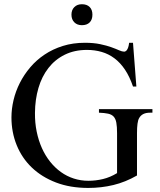

<svg xmlns="http://www.w3.org/2000/svg" viewBox="-20 -882 763 917"><path d="M696.8 -343.8Q676.8 -343.8 664.1 -337.2Q651.4 -330.6 644.5 -317.9Q639.2 -309.1 636.7 -291Q634.3 -272.9 634.3 -246.1V-43.9Q579.1 -12.2 521.5 1.7Q463.9 15.6 401.4 15.6Q314.9 15.6 247.1 -10.5Q179.2 -36.6 131.8 -82Q84.5 -127.4 59.6 -189Q34.7 -250.5 34.7 -321.3Q34.7 -361.8 44.7 -404.1Q54.7 -446.3 74.7 -485.8Q94.7 -525.4 124.3 -560.3Q153.8 -595.2 192.9 -621.3Q231.9 -647.5 280.3 -662.6Q328.6 -677.7 385.7 -677.7Q427.2 -677.7 458.3 -671.1Q489.3 -664.6 511.7 -656.5Q534.2 -648.4 548.8 -641.8Q563.5 -635.3 572.8 -635.3Q575.7 -635.3 579.3 -637Q583 -638.7 586.4 -643.6Q589.8 -648.4 592.5 -656.5Q595.2 -664.6 596.7 -677.7H615.2L631.3 -468.8H615.2Q599.1 -516.1 576.9 -549.3Q554.7 -582.5 526.6 -603.5Q498.5 -624.5 465.6 -634Q432.6 -643.6 395.5 -643.6Q335.4 -643.6 289.1 -620.6Q242.7 -597.7 211.2 -557.1Q179.7 -516.6 163.6 -461.7Q147.5 -406.7 147 -342.8Q146.5 -295.4 155.3 -252.9Q164.1 -210.4 180.2 -174.6Q196.3 -138.7 219.5 -109.6Q242.7 -80.6 271 -60.3Q299.3 -40 332.5 -29.3Q365.7 -18.6 402.3 -18.6Q437.5 -18.6 471.9 -26.9Q506.3 -35.2 539.1 -55.2V-246.1Q539.1 -277.3 535.6 -296.1Q532.2 -314.9 522.7 -325.2Q513.2 -335.4 496.3 -339.1Q479.5 -342.8 452.6 -343.8V-360.8H708V-343.8ZM421.4 -812Q421.4 -788.1 408.2 -774.9Q395 -761.7 371.1 -761.7Q348.6 -761.7 335 -775.4Q321.3 -789.1 321.3 -812Q321.3 -834.5 335 -848.1Q348.6 -861.8 371.1 -861.8Q395 -861.8 408.2 -848.6Q421.4 -835.4 421.4 -812Z"/></svg>

Font: Doulos SIL APac
Style: Regular
Weight: 400
Designer: Walt Agee, Victor Gaultney, Peter Martin, Debbi Hosken, Becca Hirsbrunner
Foundry: SIL International
Version: Version 5.000